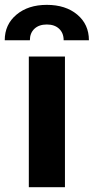

<svg xmlns="http://www.w3.org/2000/svg" viewBox="-76 -782 392 802"><path d="M195.3 0H44.4V-545.9H195.3ZM48.8 -613.8H-56.2Q-56.2 -679.7 -7.3 -720.7Q41.5 -761.7 119.6 -761.7Q198.2 -761.7 246.8 -720.9Q295.4 -680.2 295.4 -613.8H189.9Q189.9 -644 170.9 -661.9Q151.9 -679.7 119.6 -679.7Q86.9 -679.7 67.9 -661.9Q48.8 -644 48.8 -613.8Z"/></svg>

Font: Inter Tight Stencil
Style: Bold
Weight: 700
Designer: Rasmus Andersson
Foundry: rsms
Version: Version 3.004;Glyphs 3.1.2 (3151)